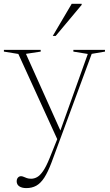

<svg xmlns="http://www.w3.org/2000/svg" viewBox="-20 -710 564 984"><path d="M296 -26.5 276 9 74 -433.5 0 -445.5V-454.5H188.5V-445.5L113 -434ZM115 254Q92.5 254 79 245Q65.5 236 65.5 219Q65.5 211 68.5 205.2Q71.5 199.5 76.5 196.2Q81.5 193 87.5 193Q94 193 101.2 196.2Q108.5 199.5 117.8 202.8Q127 206 139.5 206Q155.5 206 170.5 197.5Q185.5 189 201 166.5Q216.5 144 234 101L277 -6L282.5 -21.5L430 -433.5L356 -445.5V-454.5H518V-445.5L450 -434L244 123Q225.5 172 206.8 200.8Q188 229.5 165.8 241.8Q143.5 254 115 254ZM250.5 -526 347.5 -690.5H398.5V-685L265.5 -526Z"/></svg>

Font: Newsreader 36pt ExtraLight
Style: Regular
Weight: 250
Designer: Hugues Gentile
Foundry: Production Type
Version: Version 1.003